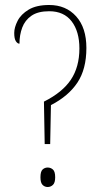

<svg xmlns="http://www.w3.org/2000/svg" viewBox="-20 -744 411 769"><path d="M156 -337Q230 -374 264 -425Q298 -476 298 -550Q298 -618 267 -658.5Q236 -699 177 -699Q132 -699 106 -681Q80 -663 69 -633.5Q58 -604 58 -569Q50 -569 43.5 -579Q37 -589 37 -612Q37 -634 50.5 -660.5Q64 -687 95 -705.5Q126 -724 177 -724Q244 -724 285 -678.5Q326 -633 326 -552Q326 -467 290 -413Q254 -359 184 -323L181 -167H159ZM171 5Q159 5 150.5 -3.5Q142 -12 142 -34Q142 -57 150.5 -65Q159 -73 171 -73Q183 -73 192 -65Q201 -57 201 -34Q201 -12 192 -3.5Q183 5 171 5Z"/></svg>

Font: Noto Serif Ethiopic Condensed Thin
Style: Regular
Weight: 100
Width: 3
Designer: Monotype Design Team
Foundry: Monotype Imaging Inc.
Version: Version 2.102; ttfautohint (v1.8.4.7-5d5b)